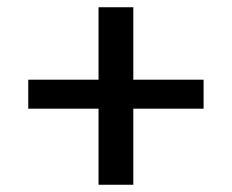

<svg xmlns="http://www.w3.org/2000/svg" viewBox="-20 -510 640 530"><path d="M58 -210H252V0H348V-210H542V-290H348V-490H252V-290H58Z"/></svg>

Font: Heuristica
Style: Bold
Weight: 700
Version: Version 1.0.1